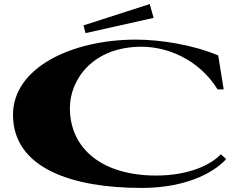

<svg xmlns="http://www.w3.org/2000/svg" viewBox="-20 -910 1174 945"><path d="M649 -715C335 -715 44 -578 44 -345C44 -82 335 15 677 15C921 15 1050 -78 1093 -127L1067 -151C1022 -102 915 -46 748 -46C482 -46 324 -179 324 -378C324 -519 437 -680 677 -680C800 -680 957 -621 1051 -470H1081L1054 -637C929 -690 769 -715 649 -715ZM736 -822 717 -890 391 -785 401 -747Z"/></svg>

Font: Sprat Extended Black
Style: Regular
Weight: 900
Width: 9
Designer: Ethan Nakache
Foundry: Collletttivo
Version: Version 2.000;Glyphs 3.2 (3217)